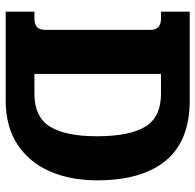

<svg xmlns="http://www.w3.org/2000/svg" viewBox="-26 -661 687 675"><g transform="rotate(90 317.5 -323.5)"><path d="M21 -101H45Q66 -101 75.5 -110.5Q85 -120 85 -140V-509Q85 -546 45 -546H21V-647H333Q475 -647 544.5 -563Q614 -479 614 -321Q614 -228 582.5 -155.5Q551 -83 488 -41.5Q425 0 333 0H21ZM309 -101Q391 -101 425 -155.5Q459 -210 459 -321Q459 -435 425.5 -490.5Q392 -546 309 -546H240V-101Z"/></g></svg>

Font: Pridi SemiBold
Style: Regular
Weight: 600
Designer: Katatrad Team
Foundry: CadsonDemak
Version: Version 1.001